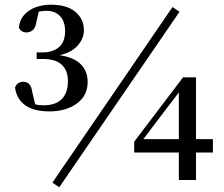

<svg xmlns="http://www.w3.org/2000/svg" viewBox="-20 -766 955 817"><path d="M190 -292Q124 -292 87.5 -318Q51 -344 44 -393Q49 -407 58.5 -412.5Q68 -418 79 -418Q94 -418 104 -408.5Q114 -399 118 -371L133 -309L104 -331Q120 -324 133.5 -321Q147 -318 165 -318Q217 -318 243 -344.5Q269 -371 269 -421Q269 -466 243 -490.5Q217 -515 164 -515H136V-543H161Q205 -543 231 -565.5Q257 -588 257 -633Q257 -675 235.5 -697.5Q214 -720 177 -720Q163 -720 147.5 -717Q132 -714 114 -707L147 -726L134 -668Q130 -646 118.5 -637Q107 -628 92 -628Q71 -628 60 -648Q64 -682 83.5 -703.5Q103 -725 133 -735.5Q163 -746 196 -746Q265 -746 301 -715.5Q337 -685 337 -638Q337 -597 303.5 -565Q270 -533 200 -526L198 -535Q278 -530 315.5 -500Q353 -470 353 -417Q353 -359 307 -325.5Q261 -292 190 -292ZM741 0V-138V-156V-382H733L771 -412L674 -285L578 -158L584 -187V-174H886V-117H551V-163L759 -437H814V0ZM232 31 203 11 714 -736 744 -716Z"/></svg>

Font: Noto Serif TC SemiBold
Style: Regular
Weight: 600
Version: Version 2.002-H1;hotconv 1.1.0;makeotfexe 2.6.0